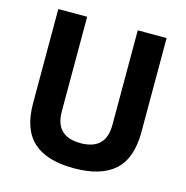

<svg xmlns="http://www.w3.org/2000/svg" viewBox="-103 -777 860 887"><g transform="rotate(15 327.0 -334.0)"><path d="M206 -227Q206 -108 327 -108Q448 -108 448 -227V-680H586V-230Q586 -105 521.5 -46.5Q457 12 327 12Q197 12 132.5 -46.5Q68 -105 68 -230V-680H206Z"/></g></svg>

Font: Titillium-CLs Web
Style: CLs-Bold
Weight: 700
Version: Version 1.002;PS 57.000;hotconv 1.0.70;makeotf.lib2.5.55311